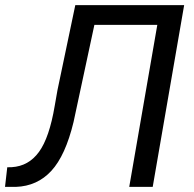

<svg xmlns="http://www.w3.org/2000/svg" viewBox="-46 -731 758 751"><path d="M674.3 -710.9 551.3 0H459.5L569.3 -633.8H323.2L241.7 -253.9Q210 -122.6 154.8 -62.7Q99.6 -2.9 16.1 0H-26.4L-17.6 -76.7L0 -77.1Q65.9 -81.1 106.4 -136.7Q147 -192.4 168 -316.9L178.7 -377.9L248.5 -710.9Z"/></svg>

Font: Roboto
Style: Italic
Weight: 400
Italic angle: -12°
Designer: Google
Version: Version 2.134; 2016; ttfautohint (v1.6)